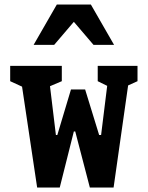

<svg xmlns="http://www.w3.org/2000/svg" viewBox="-20 -838 660 858"><path d="M72.3 -492.6 107.8 -437.4 25.5 -475.2V-543.8H256.2V-475.2L167.2 -437.4L198.6 -492.6L229.8 -234.8H236.2L297.2 -438.3H360.4L423 -234.8H431.8L465.1 -503.8L493.5 -437.4L416.7 -475.2V-543.8H594.5V-475.2L511 -437.4L559.3 -503.8L487.6 0H381.5L316.2 -250.6H310L247 0H146ZM233.9 -817.7H386.1L489.8 -637.4H398L293.5 -759.8H326.5L222 -637.4H130.2Z"/></svg>

Font: Monaspace Xenon Var ExtraLight
Style: Regular
Weight: 200
Designer: Riley Cran and the Lettermatic Team
Version: Version 1.200 (Monaspace Xenon Var)